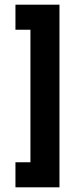

<svg xmlns="http://www.w3.org/2000/svg" viewBox="-20 -760 356 820"><path d="M46 40V-67H110V-633H46V-740H234V40Z"/></svg>

Font: Oxford Sans
Style: Bold
Weight: 700
Designer: Matt McInerney, Pablo Impallari, Rodrigo Fuenzalida
Foundry: Matt McInerney, Pablo Impallari, Rodrigo Fuenzalida
Version: Version 3.000g; ttfautohint (v1.5) -l 8 -r 28 -G 28 -x 14 -D